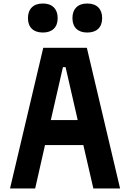

<svg xmlns="http://www.w3.org/2000/svg" viewBox="-20 -1072 740 1092"><path d="M37 0 226 -800H474L663 0H511L454 -247H236L180 0ZM338 -690 269 -389H422L353 -690ZM224 -887Q183 -887 161 -908.5Q139 -930 139 -969Q139 -1008 161 -1030Q183 -1052 224 -1052Q264 -1052 286 -1030Q308 -1008 308 -969Q308 -930 286 -908.5Q264 -887 224 -887ZM476 -887Q436 -887 414 -908.5Q392 -930 392 -969Q392 -1008 414 -1030Q436 -1052 476 -1052Q517 -1052 539 -1030Q561 -1008 561 -969Q561 -930 539 -908.5Q517 -887 476 -887Z"/></svg>

Font: Martian Mono SemiBold
Style: Regular
Weight: 600
Monospace: yes
Designer: Roman Shamin
Foundry: Evil Martians
Version: Version 1.000; ttfautohint (v1.8.4.7-5d5b)